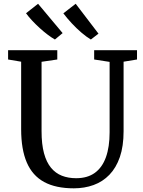

<svg xmlns="http://www.w3.org/2000/svg" viewBox="-20 -1016 780 1044"><path d="M381.5 8Q283 8 219.8 -26.5Q156.5 -61 125.8 -132.2Q95 -203.5 95 -313.5V-680.5L24 -692.5V-743H291.5V-692.5L206 -680V-303Q206 -232 219.2 -183Q232.5 -134 257.2 -104Q282 -74 316.5 -60.5Q351 -47 394 -47Q455.5 -47 495.8 -76.2Q536 -105.5 556 -161.2Q576 -217 576 -296.5V-679.5L492 -692.5V-743H725V-692.5L652 -680.5V-302.5Q652 -221 631.8 -162.2Q611.5 -103.5 575 -65.8Q538.5 -28 489 -10Q439.5 8 381.5 8ZM278 -801.5Q260.5 -811.5 239.2 -827.5Q218 -843.5 196.2 -863.2Q174.5 -883 155 -903.8Q135.5 -924.5 121.5 -944L187 -995.5L320.5 -836L279 -801.5ZM473.5 -801.5Q450.5 -815 423 -838.5Q395.5 -862 369.5 -890Q343.5 -918 324.5 -943.5L391.5 -995.5L515.5 -833L474.5 -801.5Z"/></svg>

Font: Merriweather Light 18pt
Style: Regular
Weight: 400
Version: Version 2.100